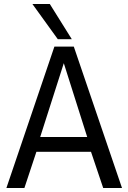

<svg xmlns="http://www.w3.org/2000/svg" viewBox="-20 -940 641 960"><path d="M12 0 252 -707H349L590 0H496L435 -181H162L102 0ZM181 -255H416L299 -624ZM269 -744 142 -920H229L339 -744Z"/></svg>

Font: Georama
Style: Regular
Weight: 400
Designer: Jean-Baptiste Levee
Foundry: Production Type
Version: Version 1.000